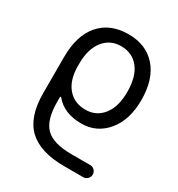

<svg xmlns="http://www.w3.org/2000/svg" viewBox="-180 -676 930 1002"><g transform="rotate(30 284.5 -175.5)"><path d="M532.2 -293Q532.2 -172.9 472.7 -101.6Q413.1 -30.3 321.3 -30.3Q215.8 -30.3 162.1 -96.7Q161.1 -98.6 158.7 -97.7Q156.2 -96.7 156.2 -94.7V-66.4Q156.2 43.9 202.1 88.9Q248 133.8 356.4 133.8H470.7Q485.4 133.8 496.1 144.5Q506.8 155.3 506.8 170.4Q506.8 185.5 496.1 196.3Q485.4 207 470.7 207H356.4Q210.9 207 140.6 140.6Q70.3 74.2 70.3 -69.3V-286.1Q70.3 -416 131.8 -486.8Q193.4 -557.6 303.7 -557.6Q410.2 -557.6 471.2 -487.8Q532.2 -418 532.2 -293ZM447.3 -293Q447.3 -384.8 408.2 -434.6Q369.1 -484.4 300.8 -484.4Q235.4 -484.4 195.8 -434.1Q156.2 -383.8 156.2 -296.9V-283.2Q156.2 -198.2 195.8 -150.9Q235.4 -103.5 303.7 -103.5Q368.2 -103.5 407.7 -153.3Q447.3 -203.1 447.3 -293Z"/></g></svg>

Font: Gen Jyuu GothicX Regular
Style: Regular
Weight: 400
Designer: [Source Han Sans]
Ryoko NISHIZUKA  (kana & ideographs); Paul D. Hunt (Latin, Greek & Cyrillic); Wenlong ZHANG  (bopomofo
Version: Version 1.002.20150607